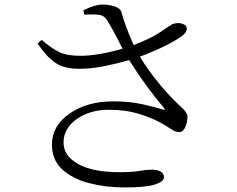

<svg xmlns="http://www.w3.org/2000/svg" viewBox="-20 -787 1040 843"><path d="M350 -723 346 -742Q397 -767 430 -767Q458 -767 482.5 -759Q507 -751 512 -737Q529 -674 567 -589Q648 -621 683 -645.5Q718 -670 737 -681Q773 -693 796 -674Q808 -655 785 -634Q730 -590 594 -538Q670 -416 770 -322Q804 -293 803 -273Q803 -251 793.5 -229Q784 -207 767 -207Q751 -207 737 -216.5Q723 -226 703 -238Q659 -265 597 -285Q535 -305 458 -305Q374 -305 316.5 -264Q259 -223 259 -161Q259 -103 323 -67Q387 -31 504 -31Q561 -31 591.5 -36.5Q622 -42 648 -42Q671 -42 685.5 -33.5Q700 -25 700 -9Q700 10 660.5 23Q621 36 527 36Q444 36 371 17Q298 -2 253 -43.5Q208 -85 208 -153Q208 -234 285 -288Q362 -342 477 -342Q548 -342 604.5 -329.5Q661 -317 695 -306Q703 -304 704 -305.5Q705 -307 700 -313Q622 -404 547 -523Q499 -509 440 -497Q381 -485 332 -485Q263 -484 223.5 -511Q184 -538 145 -596L163 -612Q206 -575 239.5 -558.5Q273 -542 332 -542Q409 -542 518 -573Q482 -647 449 -700Q437 -719 414.5 -722Q392 -725 350 -723Z"/></svg>

Font: Han-Nom Khai
Style: Regular
Weight: 400
Version: Version 1.200;June 22, 2023;FontCreator 14.0.0.2814 64-bit